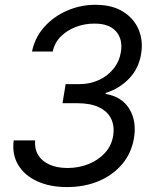

<svg xmlns="http://www.w3.org/2000/svg" viewBox="-20 -757 630 787"><path d="M254.9 9.8Q184.1 9.8 132.1 -14.2Q80.1 -38.1 54.4 -81.3Q28.8 -124.5 36.1 -181.6H124Q121.1 -147 136.5 -121.6Q151.9 -96.2 182.9 -82.3Q213.9 -68.4 256.8 -68.4Q302.7 -68.4 343 -84.5Q383.3 -100.6 410.6 -130.6Q438 -160.6 444.3 -203.1Q449.7 -241.2 435.3 -270.8Q420.9 -300.3 386.2 -317.1Q351.6 -334 295.9 -334H236.3L249 -412.1H304.7Q348.1 -412.1 384.3 -428.5Q420.4 -444.8 444.6 -474.4Q468.8 -503.9 475.6 -543.9Q483.9 -596.2 455.6 -628.4Q427.2 -660.6 367.2 -660.2Q328.6 -660.6 292 -647Q255.4 -633.3 229.5 -607.7Q203.6 -582 196.3 -545.9H111.3Q122.6 -602.5 160.9 -645.8Q199.2 -689 254.4 -713.1Q309.6 -737.3 371.1 -737.3Q439.9 -737.3 484.6 -709.2Q529.3 -681.2 548.3 -635.5Q567.4 -589.8 558.6 -537.1Q549.3 -477.1 509.5 -435.3Q469.7 -393.6 413.1 -376V-372.1Q480 -360.4 510.3 -310.5Q540.5 -260.7 529.3 -191.4Q519 -129.9 481.2 -84.7Q443.4 -39.6 385 -14.9Q326.7 9.8 254.9 9.8Z"/></svg>

Font: Inter Tight
Style: Italic
Weight: 400
Italic angle: -9.39999°
Designer: Rasmus Andersson
Foundry: rsms
Version: Version 3.002